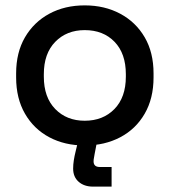

<svg xmlns="http://www.w3.org/2000/svg" viewBox="-20 -527 631 714"><path d="M40 -239V-254Q40 -332 73 -388.5Q106 -445 163.5 -476Q221 -507 295 -507Q369 -507 427 -476Q485 -445 518 -388.5Q551 -332 551 -254V-239Q551 -161 518 -104Q485 -47 427 -16.5Q369 14 295 14Q221 14 163.5 -16.5Q106 -47 73 -104Q40 -161 40 -239ZM448 -242V-251Q448 -328 406 -371.5Q364 -415 295 -415Q228 -415 185.5 -371.5Q143 -328 143 -251V-242Q143 -165 185.5 -121.5Q228 -78 295 -78Q363 -78 405.5 -121.5Q448 -165 448 -242ZM326 167Q293 167 272.5 149Q252 131 252 100Q252 85 254.5 69Q257 53 261 37L274 -17H344L332 45Q331 53 329.5 59.5Q328 66 328 73Q328 94 351 94H395V167Z"/></svg>

Font: Space Grotesk Frontify Medium
Style: Regular
Weight: 500
Designer: Florian Karsten
Version: Version 2.000